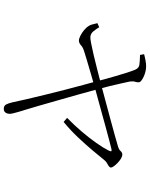

<svg xmlns="http://www.w3.org/2000/svg" viewBox="94 -876 811 1040"><g transform="rotate(90 500.0 -356.5)"><path d="M570 29Q553 29 546.5 16.5Q540 4 535 -17Q528 -51 517 -98Q506 -145 493 -198Q480 -251 466.5 -303.5Q453 -356 441 -400Q429 -444 421 -473Q418 -487 410 -515.5Q402 -544 392.5 -577.5Q383 -611 373.5 -640Q364 -669 358 -683Q349 -703 331.5 -705.5Q314 -708 278 -709L274 -731Q292 -736 309.5 -739Q327 -742 339 -742Q355 -742 370 -738Q385 -734 397.5 -728Q410 -722 418 -715.5Q426 -709 426 -703Q427 -691 423.5 -682.5Q420 -674 422 -654Q425 -640 431.5 -610.5Q438 -581 446.5 -546Q455 -511 463 -482Q476 -433 492.5 -375Q509 -317 525 -260.5Q541 -204 554.5 -157.5Q568 -111 576 -85Q581 -69 586 -52.5Q591 -36 594 -23Q597 -10 597 -4Q597 10 590.5 19.5Q584 29 570 29ZM619 -314Q658 -352 693 -393Q728 -434 755 -472.5Q782 -511 796 -539Q802 -552 799 -554Q796 -556 787 -554Q771 -550 740 -542Q709 -534 669 -523Q629 -512 587.5 -500.5Q546 -489 509 -479Q472 -469 447 -462Q415 -453 376 -441.5Q337 -430 304.5 -420.5Q272 -411 261 -407Q237 -400 225.5 -389Q214 -378 200 -378Q190 -378 174 -386Q158 -394 143 -406.5Q128 -419 120 -433Q116 -439 113 -450Q110 -461 106 -478L128 -488Q136 -474 149 -457.5Q162 -441 181 -440Q189 -439 214.5 -444Q240 -449 277 -457.5Q314 -466 356 -477Q398 -488 438 -498Q471 -507 520 -520Q569 -533 620.5 -547Q672 -561 714 -572.5Q756 -584 775 -590Q791 -595 799 -604Q807 -613 817 -613Q828 -613 840 -605.5Q852 -598 863 -587.5Q874 -577 881 -567Q888 -557 888 -552Q888 -545 881 -540Q874 -535 864.5 -530Q855 -525 848 -516Q828 -491 796.5 -453.5Q765 -416 726 -374.5Q687 -333 641 -295Z"/></g></svg>

Font: Noto Serif JP ExtraLight ExtraLight
Style: Regular
Weight: 250
Version: Version 2.003-H1;hotconv 1.1.1;makeotfexe 2.6.0